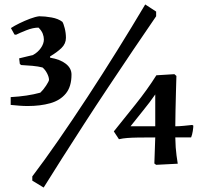

<svg xmlns="http://www.w3.org/2000/svg" viewBox="-20 -731 908 862"><path d="M104 -255Q86 -255 67 -256.5Q48 -258 28 -260V-295Q65 -297 98.5 -302Q132 -307 161 -315Q174 -327 186.5 -346Q199 -365 200 -372Q200 -385 191.5 -401.5Q183 -418 171 -428Q152 -433 125.5 -435.5Q99 -438 75 -439L69 -444L66 -469L128 -484Q150 -496 163.5 -515.5Q177 -535 177 -554Q177 -566 172 -579.5Q167 -593 153 -607Q128 -607 98 -595Q68 -583 52 -575L45 -576L29 -605Q44 -615 67.5 -626.5Q91 -638 115 -647Q139 -656 156 -658Q182 -658 212 -652.5Q242 -647 260 -633Q265 -626 270.5 -604.5Q276 -583 276 -561Q276 -535 256 -515.5Q236 -496 205 -478V-472Q249 -465 275 -445Q301 -425 301 -396Q301 -342 275.5 -311Q250 -280 205.5 -267.5Q161 -255 104 -255ZM176 111 125 80V61Q179 -10 242 -101Q305 -192 372.5 -295Q440 -398 506 -504Q572 -610 632 -711L681 -679V-658Q632 -587 577.5 -506Q523 -425 467 -341Q411 -257 358 -175Q305 -93 258.5 -20Q212 53 176 111ZM681 9 673 3 677 -114Q629 -114 600 -113.5Q571 -113 551.5 -111.5Q532 -110 514 -106L491 -141Q536 -197 588.5 -262.5Q641 -328 682 -393L763 -398L772 -390Q771 -361 770 -319Q769 -277 768 -235Q767 -193 767 -164Q783 -164 804 -166Q825 -168 843 -170L848 -167Q848 -159 845.5 -142.5Q843 -126 838 -114H767Q768 -65 772.5 -33.5Q777 -2 778 4ZM566 -164H677V-307Q653 -272 623.5 -236Q594 -200 566 -164Z"/></svg>

Font: Labrada SemiBold
Style: Regular
Weight: 600
Designer: Mercedes Jáuregui
Foundry: Omnibus-Type Team
Version: Version 1.000; ttfautohint (v1.8.4.7-5d5b)